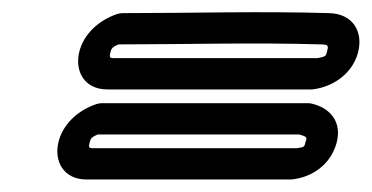

<svg xmlns="http://www.w3.org/2000/svg" viewBox="-20 -396 595 307"><path d="M454.6 -159H130.2C121.6 -159 121.5 -160.2 123.3 -168C124.8 -174.4 126.2 -176.7 136.2 -181H458.4C472.6 -177.1 470.5 -175.6 468.6 -169.2C466.5 -161.2 467.2 -160.8 454.6 -159ZM444.7 -109C445.4 -109 446.7 -109.1 447.6 -109.2C479.1 -112.8 508.3 -132.6 518 -166.8C527.4 -200.6 508.4 -223.5 478 -230.4C476.7 -230.7 474.5 -231 472.8 -231H142.8C140.3 -231 136.8 -230.5 133.9 -229.5C104.8 -219.7 80.1 -197.5 73.3 -168C66.4 -138.5 81.2 -109 118.6 -109ZM487.5 -303H163.4C154.9 -303 154.7 -304.2 156.5 -312C158 -318.4 159.4 -320.7 169.4 -325C278.5 -325.1 387.3 -328.2 493.8 -325C505.5 -324.7 505.2 -322.5 503 -313.8C501.1 -306.8 501.6 -305.5 487.5 -303ZM477.9 -253C478.8 -253 480.3 -253.1 481.5 -253.3C513.8 -257.7 543.8 -279 552.5 -312.2C561.1 -344.8 544.6 -373.9 506.8 -375C396.8 -378.3 285.6 -375 176.1 -375C173.6 -375 170.1 -374.5 167.1 -373.5C138.1 -363.7 113.3 -341.5 106.5 -312C99.7 -282.5 114.4 -253 151.9 -253Z"/></svg>

Font: Hi.
Style: Regular
Weight: 400
Designer: Mew Too, Robert Jablonski
Foundry: Cannot Into Space Fonts
Version: Version 1.996